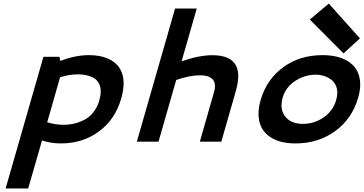

<svg xmlns="http://www.w3.org/2000/svg" viewBox="-20 -785 2016 1064"><path d="M474.1 -479.5Q503.9 -479.5 530.5 -474.6Q557.1 -469.7 582 -458.3Q606.9 -446.8 625 -429.4Q643.1 -412.1 654.1 -384.8Q665 -357.4 665 -323.2Q665 -286.6 651.9 -239.7Q618.7 -123 528.3 -56.6Q438 9.8 317.9 9.8Q261.7 9.8 212.9 -6.8L136.2 259.3H11.2L220.7 -470.2H309.6L314 -447.3Q397 -479.5 474.1 -479.5ZM412.1 -373Q364.3 -373 313 -356.9L241.7 -107.4Q289.1 -93.3 333 -93.3Q360.4 -93.3 387.2 -99.1Q414.1 -105 443.4 -118.9Q472.7 -132.8 495.8 -160.9Q519 -189 530.3 -228Q538.1 -255.9 538.1 -278.3Q538.1 -306.2 526.4 -325.9Q514.6 -345.7 494.9 -355.5Q475.1 -365.2 455.1 -369.1Q435.1 -373 412.1 -373Z M1087.9 -367.7Q1031.7 -367.7 956.5 -341.8L858.4 0H738.3L950.2 -737.8H1070.3L986.3 -445.3Q1082.5 -479 1156.7 -479Q1300.3 -479 1300.3 -362.8Q1300.3 -325.2 1283.2 -267.6L1206.5 0H1087.4L1165.5 -272.9Q1171.4 -291.5 1171.4 -307.1Q1171.4 -367.7 1087.9 -367.7Z M1802.2 -765.1 1974.6 -572.3 1883.8 -489.3 1696.8 -676.8ZM1728.5 -371.1Q1670.4 -371.1 1616.9 -337.2Q1563.5 -303.2 1545.9 -242.2Q1540 -220.7 1540 -201.7Q1540 -155.8 1571.8 -127.2Q1603.5 -98.6 1659.2 -98.6Q1721.7 -98.6 1773.7 -134.5Q1825.7 -170.4 1842.8 -230Q1849.1 -251 1849.1 -270.5Q1849.1 -318.4 1813.7 -344.7Q1778.3 -371.1 1728.5 -371.1ZM1767.1 -479.5Q1864.3 -479.5 1920.2 -437.3Q1976.1 -395 1976.1 -316.9Q1976.1 -281.7 1964.8 -243.7Q1931.2 -126.5 1837.2 -58.3Q1743.2 9.8 1617.7 9.8Q1521 9.8 1466.8 -33.4Q1412.6 -76.7 1412.6 -154.3Q1412.6 -189.5 1424.3 -230.5Q1457.5 -345.2 1549.6 -412.4Q1641.6 -479.5 1767.1 -479.5Z"/></svg>

Font: Cantarell
Style: Bold Italic
Weight: 700
Italic angle: -16°
Designer: Dave Crossland
Version: Version 1.004